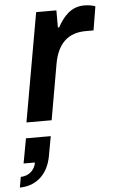

<svg xmlns="http://www.w3.org/2000/svg" viewBox="-98 -577 555 926"><g transform="rotate(-5 179.5 -114.0)"><path d="M19 0H141L188 -268C205 -367 258 -414 342 -414H380L399 -529C390 -533 370 -538 346 -538C280 -538 244 -493 216 -443H210V-526H112ZM-40 310C28 310 95 270 113 170L130 76H10L-12 196H43C38 228 12 259 -31 259Z"/></g></svg>

Font: Archivo SemiBold
Style: Italic
Weight: 600
Italic angle: -10°
Designer: Hector Gatti
Foundry: Omnibus-Type
Version: Version 2.001